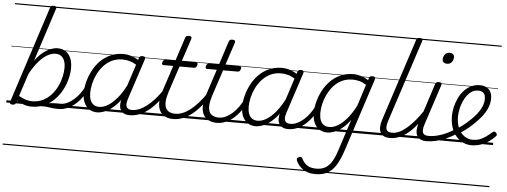

<svg xmlns="http://www.w3.org/2000/svg" viewBox="-69 -1100 4498 1703"><g transform="rotate(5 2179.5 -248.5)"><path d="M466 17Q435 17 411.5 14Q388 11 366.5 8Q345 5 319 5.5Q293 6 259 12L283 -10Q324 -19 352 -23.5Q380 -28 401 -29.5Q422 -31 440.5 -31Q459 -31 481 -31Q490 -31 493.5 -23.5Q497 -16 495 -7Q493 2 485.5 9.5Q478 17 466 17ZM56 14Q42 14 35.5 7.5Q29 1 34 -11L313 -870Q317 -883 323 -887Q329 -891 343 -891Q359 -891 365.5 -885.5Q372 -880 368 -868L213 -391Q249 -440 285 -467.5Q321 -495 353 -507Q385 -519 412 -519Q475 -519 510.5 -475Q546 -431 546 -355Q546 -311 533.5 -260Q521 -209 495.5 -160Q470 -111 431.5 -71Q393 -31 341 -7Q289 17 223 17Q191 17 157 5.5Q123 -6 93 -26L87 -4Q83 5 77 9.5Q71 14 56 14ZM108 -68Q143 -47 172 -39Q201 -31 227 -31Q280 -31 322.5 -52Q365 -73 396 -107.5Q427 -142 447.5 -184Q468 -226 478 -269.5Q488 -313 488 -351Q488 -387 478 -413.5Q468 -440 448.5 -454.5Q429 -469 398 -469Q364 -469 326 -447.5Q288 -426 249.5 -382Q211 -338 173 -268ZM0 365H612V375H0ZM0 -20H612V0H0ZM0 -505H612V-500H0ZM0 -885H612V-875H0Z M466 17Q455 17 450.5 9.5Q446 2 447.5 -7Q449 -16 457.5 -23.5Q466 -31 481 -31Q511 -31 541.5 -45.5Q572 -60 600.5 -85.5Q629 -111 653 -145Q677 -179 694 -217Q699 -228 707.5 -228Q716 -228 723 -220.5Q730 -213 726 -203Q707 -157 679.5 -117Q652 -77 618.5 -47Q585 -17 546.5 0Q508 17 466 17ZM612 365V375ZM612 -20V0ZM612 -505V-500ZM612 -885V-875Z M810 17Q769 17 739 -3Q709 -23 693 -59.5Q677 -96 677 -146Q677 -190 689.5 -240.5Q702 -291 727 -340.5Q752 -390 790 -430Q828 -470 880.5 -494.5Q933 -519 999 -519Q1037 -519 1076.5 -505Q1116 -491 1147 -467L1135 -423Q1094 -451 1060.5 -460.5Q1027 -470 996 -470Q942 -470 900 -449.5Q858 -429 826.5 -394Q795 -359 774.5 -317Q754 -275 744 -231.5Q734 -188 734 -150Q734 -114 744 -87.5Q754 -61 774 -47Q794 -33 825 -33Q860 -33 900 -56.5Q940 -80 981.5 -129Q1023 -178 1061 -254L1074 -214Q1030 -124 982 -73.5Q934 -23 889.5 -3Q845 17 810 17ZM1099 17Q1070 17 1049.5 7Q1029 -3 1018.5 -22.5Q1008 -42 1008 -69Q1008 -96 1019 -130L1137 -494Q1141 -506 1147.5 -510.5Q1154 -515 1167 -515Q1185 -515 1190 -507.5Q1195 -500 1191 -488L1072 -125Q1056 -74 1068.5 -52.5Q1081 -31 1114 -31Q1123 -31 1127 -23.5Q1131 -16 1129.5 -7Q1128 2 1120.5 9.5Q1113 17 1099 17ZM612 365H1247V375H612ZM612 -20H1247V0H612ZM612 -505H1247V-500H612ZM612 -885H1247V-875H612Z M1101 17Q1090 17 1085.5 9.5Q1081 2 1082.5 -7Q1084 -16 1092.5 -23.5Q1101 -31 1116 -31Q1146 -31 1179 -44Q1212 -57 1246 -83Q1280 -109 1316 -149Q1352 -189 1388 -244Q1396 -257 1405 -255Q1414 -253 1418.5 -243.5Q1423 -234 1416 -225Q1376 -161 1336.5 -115Q1297 -69 1257.5 -40Q1218 -11 1179 3Q1140 17 1101 17ZM1247 365V375ZM1247 -20V0ZM1247 -505V-500ZM1247 -885V-875Z M1488 17Q1444 17 1413.5 1Q1383 -15 1367 -45Q1351 -75 1351.5 -118.5Q1352 -162 1370 -217L1447 -452H1361Q1350 -452 1347.5 -458.5Q1345 -465 1348 -477Q1352 -489 1358.5 -494.5Q1365 -500 1375 -500H1462L1530 -709Q1534 -721 1540.5 -725.5Q1547 -730 1561 -730Q1578 -730 1583.5 -724Q1589 -718 1586 -706L1518 -500H1646Q1657 -500 1659.5 -494Q1662 -488 1659 -476Q1655 -463 1648.5 -457.5Q1642 -452 1632 -452H1503L1426 -219Q1410 -169 1408 -133Q1406 -97 1417 -74.5Q1428 -52 1449.5 -41.5Q1471 -31 1502 -31Q1512 -31 1516 -23.5Q1520 -16 1519 -7Q1518 2 1510 9.5Q1502 17 1488 17ZM1247 365H1635V375H1247ZM1247 -20H1635V0H1247ZM1247 -505H1635V-500H1247ZM1247 -885H1635V-875H1247Z M1488 17Q1477 17 1472.5 9.5Q1468 2 1469.5 -7Q1471 -16 1479.5 -23.5Q1488 -31 1503 -31Q1533 -31 1566 -44Q1599 -57 1633 -83Q1667 -109 1703 -149Q1739 -189 1775 -244Q1783 -257 1792 -255Q1801 -253 1805.5 -243.5Q1810 -234 1803 -225Q1763 -161 1723.5 -115Q1684 -69 1644.5 -40Q1605 -11 1566 3Q1527 17 1488 17ZM1634 365V375ZM1634 -20V0ZM1634 -505V-500ZM1634 -885V-875Z M1876 17Q1832 17 1801.5 1Q1771 -15 1755 -45Q1739 -75 1739.5 -118.5Q1740 -162 1758 -217L1835 -452H1749Q1738 -452 1735.5 -458.5Q1733 -465 1736 -477Q1740 -489 1746.5 -494.5Q1753 -500 1763 -500H1850L1918 -709Q1922 -721 1928.5 -725.5Q1935 -730 1949 -730Q1966 -730 1971.5 -724Q1977 -718 1974 -706L1906 -500H2034Q2045 -500 2047.5 -494Q2050 -488 2047 -476Q2043 -463 2036.5 -457.5Q2030 -452 2020 -452H1891L1814 -219Q1798 -169 1796 -133Q1794 -97 1805 -74.5Q1816 -52 1837.5 -41.5Q1859 -31 1890 -31Q1900 -31 1904 -23.5Q1908 -16 1907 -7Q1906 2 1898 9.5Q1890 17 1876 17ZM1635 365H2023V375H1635ZM1635 -20H2023V0H1635ZM1635 -505H2023V-500H1635ZM1635 -885H2023V-875H1635Z M1876 17Q1865 17 1860.5 9.5Q1856 2 1857.5 -7Q1859 -16 1867.5 -23.5Q1876 -31 1891 -31Q1921 -31 1951.5 -45.5Q1982 -60 2010.5 -85.5Q2039 -111 2063 -145Q2087 -179 2104 -217Q2109 -228 2117.5 -228Q2126 -228 2133 -220.5Q2140 -213 2136 -203Q2117 -157 2089.5 -117Q2062 -77 2028.5 -47Q1995 -17 1956.5 0Q1918 17 1876 17ZM2022 365V375ZM2022 -20V0ZM2022 -505V-500ZM2022 -885V-875Z M2221 17Q2180 17 2150 -3Q2120 -23 2104 -59.5Q2088 -96 2088 -146Q2088 -190 2100.5 -240.5Q2113 -291 2138 -340.5Q2163 -390 2201 -430Q2239 -470 2291.5 -494.5Q2344 -519 2410 -519Q2448 -519 2487.5 -505Q2527 -491 2558 -467L2546 -423Q2505 -451 2471.5 -460.5Q2438 -470 2407 -470Q2353 -470 2311 -449.5Q2269 -429 2237.5 -394Q2206 -359 2185.5 -317Q2165 -275 2155 -231.5Q2145 -188 2145 -150Q2145 -114 2155 -87.5Q2165 -61 2185 -47Q2205 -33 2236 -33Q2271 -33 2311 -56.5Q2351 -80 2392.5 -129Q2434 -178 2472 -254L2485 -214Q2441 -124 2393 -73.5Q2345 -23 2300.5 -3Q2256 17 2221 17ZM2510 17Q2481 17 2460.5 7Q2440 -3 2429.5 -22.5Q2419 -42 2419 -69Q2419 -96 2430 -130L2548 -494Q2552 -506 2558.5 -510.5Q2565 -515 2578 -515Q2596 -515 2601 -507.5Q2606 -500 2602 -488L2483 -125Q2467 -74 2479.5 -52.5Q2492 -31 2525 -31Q2534 -31 2538 -23.5Q2542 -16 2540.5 -7Q2539 2 2531.5 9.5Q2524 17 2510 17ZM2023 365H2658V375H2023ZM2023 -20H2658V0H2023ZM2023 -505H2658V-500H2023ZM2023 -885H2658V-875H2023Z M2512 17Q2501 17 2496.5 9.5Q2492 2 2493.5 -7Q2495 -16 2503.5 -23.5Q2512 -31 2527 -31Q2557 -31 2587.5 -45.5Q2618 -60 2646.5 -85.5Q2675 -111 2699 -145Q2723 -179 2740 -217Q2745 -228 2753.5 -228Q2762 -228 2769 -220.5Q2776 -213 2772 -203Q2753 -157 2725.5 -117Q2698 -77 2664.5 -47Q2631 -17 2592.5 0Q2554 17 2512 17ZM2658 365V375ZM2658 -20V0ZM2658 -505V-500ZM2658 -885V-875Z M2785 394Q2724 394 2681 367Q2638 340 2615 293Q2610 282 2611.5 273Q2613 264 2627 257Q2638 251 2646 253Q2654 255 2659 265Q2681 310 2713 327.5Q2745 345 2790 345Q2838 345 2871.5 325Q2905 305 2929.5 263.5Q2954 222 2974 157L3062 -114Q3026 -64 2989 -35.5Q2952 -7 2919 5Q2886 17 2859 17Q2817 17 2787 -3Q2757 -23 2741 -59.5Q2725 -96 2725 -146Q2725 -190 2737.5 -241Q2750 -292 2775 -341Q2800 -390 2838.5 -430.5Q2877 -471 2929 -495Q2981 -519 3048 -519Q3081 -519 3115.5 -508Q3150 -497 3180 -477L3185 -495Q3189 -507 3195.5 -511Q3202 -515 3215 -515Q3233 -515 3238 -507.5Q3243 -500 3239 -488L3028 160Q3001 242 2969.5 293.5Q2938 345 2894 369.5Q2850 394 2785 394ZM2873 -33Q2908 -33 2947 -55.5Q2986 -78 3026 -124Q3066 -170 3104 -243L3165 -434Q3130 -456 3100.5 -463Q3071 -470 3044 -470Q2990 -470 2948 -449.5Q2906 -429 2875 -394Q2844 -359 2823.5 -317Q2803 -275 2793 -231.5Q2783 -188 2783 -150Q2783 -114 2792.5 -87.5Q2802 -61 2822 -47Q2842 -33 2873 -33ZM2658 365H3281V375H2658ZM2658 -20H3281V0H2658ZM2658 -505H3281V-500H2658ZM2658 -885H3281V-875H2658Z M3418 17Q3386 17 3364.5 7Q3343 -3 3332 -23.5Q3321 -44 3322 -73Q3323 -102 3335 -140L3573 -869Q3577 -881 3583.5 -885.5Q3590 -890 3604 -890Q3620 -890 3626 -884Q3632 -878 3628 -866L3389 -134Q3372 -81 3381 -56Q3390 -31 3433 -31Q3442 -31 3446.5 -23.5Q3451 -16 3449 -7Q3447 2 3439.5 9.5Q3432 17 3418 17ZM3241 365H3565V375H3241ZM3241 -20H3565V0H3241ZM3241 -505H3565V-500H3241ZM3241 -885H3565V-875H3241Z M3419 17Q3408 17 3403.5 9.5Q3399 2 3400.5 -7Q3402 -16 3410.5 -23.5Q3419 -31 3434 -31Q3465 -31 3497.5 -46.5Q3530 -62 3564 -91.5Q3598 -121 3633 -162.5Q3668 -204 3703 -257Q3710 -268 3719 -266.5Q3728 -265 3732.5 -257Q3737 -249 3731 -239Q3694 -178 3656.5 -130Q3619 -82 3580.5 -49.5Q3542 -17 3501.5 0Q3461 17 3419 17ZM3565 365V375ZM3565 -20V0ZM3565 -505V-500ZM3565 -885V-875Z M3743 17Q3711 17 3689.5 7Q3668 -3 3657.5 -23.5Q3647 -44 3647.5 -73Q3648 -102 3660 -140L3775 -494Q3780 -506 3786.5 -510.5Q3793 -515 3806 -515Q3822 -515 3828.5 -509Q3835 -503 3831 -491L3714 -134Q3696 -81 3705.5 -56Q3715 -31 3758 -31Q3768 -31 3772 -23.5Q3776 -16 3774.5 -7Q3773 2 3765 9.5Q3757 17 3743 17ZM3863 -683Q3846 -683 3834.5 -692Q3823 -701 3823 -719Q3823 -743 3838 -762.5Q3853 -782 3881 -782Q3898 -782 3909.5 -773Q3921 -764 3921 -745Q3921 -722 3906.5 -702.5Q3892 -683 3863 -683ZM3565 365H3890V375H3565ZM3565 -20H3890V0H3565ZM3565 -505H3890V-500H3565ZM3565 -885H3890V-875H3565Z M3743 17Q3731 17 3727 9.5Q3723 2 3726 -7Q3729 -16 3738 -23.5Q3747 -31 3759 -31Q3809 -31 3868 -51Q3927 -71 3987 -110Q3994 -115 4001 -111.5Q4008 -108 4012 -100.5Q4016 -93 4015 -84.5Q4014 -76 4007 -72Q3959 -42 3912.5 -22Q3866 -2 3823 7.5Q3780 17 3743 17ZM3890 365V375ZM3890 -20V0ZM3890 -505V-500ZM3890 -885V-875Z M3989 -109Q4022 -129 4053 -152Q4084 -175 4109 -200Q4143 -231 4169.5 -264Q4196 -297 4211 -332Q4226 -367 4226 -402Q4226 -435 4210 -452.5Q4194 -470 4160 -470Q4121 -470 4091.5 -445Q4062 -420 4042 -382Q4022 -344 4012 -301.5Q4002 -259 4002 -224Q4002 -180 4013 -144.5Q4024 -109 4044.5 -83.5Q4065 -58 4092 -44.5Q4119 -31 4152 -31Q4183 -31 4210.5 -41Q4238 -51 4265 -70Q4292 -89 4319 -113Q4327 -121 4335 -120Q4343 -119 4350 -113Q4357 -106 4359 -97Q4361 -88 4352 -79Q4328 -54 4296 -31.5Q4264 -9 4225.5 4.5Q4187 18 4143 18Q4109 18 4079.5 6.5Q4050 -5 4025.5 -26.5Q4001 -48 3983.5 -78Q3966 -108 3957 -144.5Q3948 -181 3948 -222Q3948 -261 3957 -302Q3966 -343 3984 -382Q4002 -421 4029 -451.5Q4056 -482 4092 -500.5Q4128 -519 4172 -519Q4209 -519 4233.5 -505Q4258 -491 4269.5 -466.5Q4281 -442 4281 -410Q4281 -367 4263.5 -325Q4246 -283 4214.5 -244Q4183 -205 4143 -168Q4114 -140 4080.5 -115Q4047 -90 4011 -69ZM3890 365H4334V375H3890ZM3890 -20H4334V0H3890ZM3890 -505H4334V-500H3890ZM3890 -885H4334V-875H3890Z"/></g></svg>

Font: Playwrite DK Uloopet Guides
Style: Regular
Weight: 400
Designer: Veronika Burian, José Scaglione
Foundry: TypeTogether
Version: Version 1.003